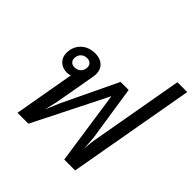

<svg xmlns="http://www.w3.org/2000/svg" viewBox="-206 -986 1159 1159"><g transform="rotate(45 373.0 -406.5)"><path d="M746 -813 602 0H509L440 -472L203 0H110L178 -387Q163 -382 148 -382Q111 -382 87 -405Q63 -428 63 -464Q63 -518 98 -552Q133 -586 189 -586Q231 -586 256 -563Q281 -540 281 -501Q281 -494 279 -480L232 -214Q225 -180 213 -132L249 -218L418 -572H487L541 -218L547 -132Q550 -180 556 -214L662 -813ZM215 -493Q215 -510 204 -520.5Q193 -531 175 -531Q150 -531 134.5 -515.5Q119 -500 119 -475Q119 -458 130 -447.5Q141 -437 158 -437Q183 -437 199 -452.5Q215 -468 215 -493Z"/></g></svg>

Font: Sarabun
Style: Italic
Weight: 400
Italic angle: -10°
Designer: Suppakit Chalermlarp | Katatrad Co.,Ltd.
Foundry: Cadson Demak Co.,Ltd.
Version: Version 1.000; ttfautohint (v1.6)